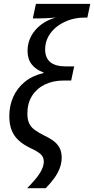

<svg xmlns="http://www.w3.org/2000/svg" viewBox="-20 -780 489 997"><path d="M121.1 197.3Q144 173.8 163.8 150.4Q183.6 127 195.6 103.5Q207.5 80.1 207.5 58.1Q207 34.7 190.9 20.3Q174.8 5.9 139.6 -10.3Q102.5 -27.8 77.9 -50Q53.2 -72.3 40.8 -103Q28.3 -133.8 28.3 -176.8Q28.3 -231 48.8 -276.9Q69.3 -322.8 108.9 -355Q148.4 -387.2 206.1 -400.9V-403.8Q166.5 -417.5 144.8 -445.6Q123 -473.6 123 -515.6Q123 -546.9 133.8 -574.5Q144.5 -602.1 164.3 -624.8Q184.1 -647.5 210.9 -663.8Q237.8 -680.2 270 -689Q247.6 -687 228.3 -685.8Q209 -684.6 187 -684.6H150.4L166.5 -759.8H448.7L433.6 -688.5H416Q384.8 -688.5 355.5 -680.7Q326.2 -672.9 300.5 -658.4Q274.9 -644 255.6 -623.8Q236.3 -603.5 225.3 -578.1Q214.4 -552.7 214.4 -523.4Q214.4 -480 241 -457.5Q267.6 -435.1 323.2 -435.1H365.2L349.6 -361.8H310.1Q255.4 -361.8 212.9 -341.1Q170.4 -320.3 146.2 -282Q122.1 -243.7 122.1 -189.9Q122.1 -160.2 130.9 -140.6Q139.6 -121.1 158.4 -106.9Q177.2 -92.8 207 -77.6Q232.9 -65.9 254.2 -51Q275.4 -36.1 287.8 -14.9Q300.3 6.3 300.3 37.6Q300.3 67.4 289.6 94.7Q278.8 122.1 260.3 147.2Q241.7 172.4 217.3 197.3Z"/></svg>

Font: Open Sans SemiCondensed Medium
Style: Italic
Weight: 500
Width: 4
Italic angle: -12°
Designer: Monotype Design Team
Foundry: Monotype Imaging Inc.
Version: Version 3.000